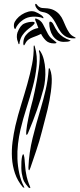

<svg xmlns="http://www.w3.org/2000/svg" viewBox="-20 -962 409 986"><path d="M204 -508Q190 -454 169.5 -396Q149 -338 127 -286Q126 -284 123 -276.5Q120 -269 116 -270Q114 -270 114.5 -278.5Q115 -287 115 -290Q116 -302 119 -320Q122 -338 126 -357Q130 -376 134 -394Q138 -412 142 -425Q144 -431 148.5 -449.5Q153 -468 158.5 -494Q164 -520 169.5 -550Q175 -580 179 -608Q183 -636 184 -659Q185 -682 181 -695Q179 -699 180 -701.5Q181 -704 182 -704Q184 -704 185 -701.5Q186 -699 188 -697Q199 -680 205 -656Q211 -632 212.5 -605.5Q214 -579 211.5 -553Q209 -527 204 -508ZM195 -286Q183 -238 166 -188Q149 -138 136 -100Q134 -95 132 -90.5Q130 -86 129 -88Q127 -88 126.5 -93Q126 -98 126 -103Q129 -178 147.5 -253Q166 -328 189 -404Q203 -451 214.5 -500.5Q226 -550 230 -607Q230 -612 233 -612Q234 -612 235 -610Q236 -608 237 -606Q248 -579 245.5 -535.5Q243 -492 234 -445.5Q225 -399 213 -355.5Q201 -312 195 -286ZM103 -4Q106 2 105 2Q103 2 101 1Q99 0 98 0Q70 -33 57 -71.5Q44 -110 41.5 -151Q39 -192 44.5 -234Q50 -276 59 -316Q72 -371 89 -425.5Q106 -480 120.5 -531.5Q135 -583 144.5 -631Q154 -679 153 -723Q153 -728 155 -729Q156 -729 157.5 -726Q159 -723 159 -722Q173 -674 168 -622.5Q163 -571 148.5 -517Q134 -463 116 -407Q98 -351 85 -296Q77 -261 72.5 -223Q68 -185 69.5 -146.5Q71 -108 79 -71.5Q87 -35 103 -4ZM114 -71Q119 -39 134 -4Q135 -2 135.5 1Q136 4 134 4Q132 4 128 2Q126 1 125 -1Q112 -16 104.5 -29Q97 -42 92 -71Q90 -82 89.5 -99Q89 -116 90 -132Q91 -148 93.5 -159Q96 -170 100 -170Q101 -170 102.5 -165Q104 -160 105 -153.5Q106 -147 106.5 -140.5Q107 -134 107 -132Q109 -115 110 -100Q111 -85 114 -71ZM52 -839Q54 -850 65 -863.5Q76 -877 91.5 -887Q107 -897 125 -902Q143 -907 159 -902Q167 -899 175.5 -894.5Q184 -890 190.5 -885.5Q197 -881 200.5 -876.5Q204 -872 203 -869Q202 -867 197.5 -869.5Q193 -872 188 -873Q161 -879 135.5 -875Q110 -871 88 -852Q80 -846 72 -835.5Q64 -825 61 -817Q58 -811 57 -813Q52 -817 51.5 -825.5Q51 -834 52 -839ZM359 -765Q334 -765 318.5 -774Q303 -783 292.5 -797Q282 -811 274 -827.5Q266 -844 256.5 -859Q247 -874 234 -885.5Q221 -897 200 -900Q187 -902 179 -908.5Q171 -915 166.5 -922Q162 -929 161 -935Q160 -941 162 -942Q166 -943 168.5 -939.5Q171 -936 174.5 -932Q178 -928 186 -924Q194 -920 211 -920Q239 -919 256.5 -910Q274 -901 285.5 -887.5Q297 -874 304 -857.5Q311 -841 318.5 -824.5Q326 -808 335.5 -794Q345 -780 362 -772Q367 -770 368.5 -767.5Q370 -765 359 -765ZM270 -743Q270 -740 264.5 -739.5Q259 -739 258 -739Q230 -739 214.5 -755Q199 -771 191 -788Q173 -779 149 -770.5Q125 -762 114 -746Q112 -743 108.5 -736Q105 -729 103 -729Q102 -729 100.5 -732.5Q99 -736 100 -747Q102 -768 113 -781.5Q124 -795 137 -803Q150 -811 161.5 -814.5Q173 -818 177 -818Q171 -834 168 -842Q165 -850 163.5 -853Q162 -856 161.5 -857Q161 -858 161 -861Q159 -865 161.5 -866.5Q164 -868 167 -866Q190 -858 200.5 -838Q211 -818 222 -796Q231 -777 242 -767Q253 -757 270 -744ZM343 -754Q337 -749 327.5 -748Q318 -747 307 -747Q288 -747 274 -756Q260 -765 251 -778.5Q242 -792 237.5 -809Q233 -826 233 -843Q233 -845 234 -848Q235 -851 237 -851Q248 -851 256 -833.5Q264 -816 278 -796Q289 -782 304.5 -772Q320 -762 340 -755H342Q343 -754 343 -754ZM148 -850Q156 -850 157.5 -846Q159 -842 154 -837Q147 -829 136.5 -821.5Q126 -814 115.5 -804.5Q105 -795 95.5 -781.5Q86 -768 81 -747Q80 -742 80 -738.5Q80 -735 77 -735Q75 -735 72 -747Q67 -758 66.5 -771.5Q66 -785 70 -796Q84 -832 104.5 -841Q125 -850 148 -850Z"/></svg>

Font: Akronim
Style: Regular
Weight: 400
Designer: Grzegorz Klimczewski
Foundry: Fonty.PL
Version: Version 1.002